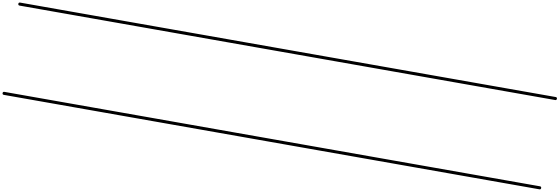

<svg xmlns="http://www.w3.org/2000/svg" viewBox="-77 -1037 5494 1885"><g transform="rotate(10 2669.5 -95.0)"><path d="M0 -555Q119 -555 238.5 -555Q358 -555 478 -555Q493 -555 493 -540Q493 -525 478 -525Q358 -525 238.5 -525Q119 -525 0 -525Q-15 -525 -15 -540Q-15 -555 0 -555ZM0 335Q119 335 238.5 335Q358 335 478 335Q493 335 493 350Q493 365 478 365Q358 365 238.5 365Q119 365 0 365Q-15 365 -15 350Q-15 335 0 335Z M478 -555Q607 -555 736 -555Q865 -555 994 -555Q1009 -555 1009 -540Q1009 -525 994 -525Q865 -525 736 -525Q607 -525 478 -525Q463 -525 463 -540Q463 -555 478 -555ZM478 335Q607 335 736 335Q865 335 994 335Q1009 335 1009 350Q1009 365 994 365Q865 365 736 365Q607 365 478 365Q463 365 463 350Q463 335 478 335Z M994 -555Q1085 -555 1175.5 -555Q1266 -555 1357 -555Q1372 -555 1372 -540Q1372 -525 1357 -525Q1266 -525 1175.5 -525Q1085 -525 994 -525Q979 -525 979 -540Q979 -555 994 -555ZM994 335Q1085 335 1175.5 335Q1266 335 1357 335Q1372 335 1372 350Q1372 365 1357 365Q1266 365 1175.5 365Q1085 365 994 365Q979 365 979 350Q979 335 994 335Z M1357 -555Q1440 -555 1522.5 -555Q1605 -555 1688 -555Q1703 -555 1703 -540Q1703 -525 1688 -525Q1605 -525 1522.5 -525Q1440 -525 1357 -525Q1342 -525 1342 -540Q1342 -555 1357 -555ZM1357 335Q1440 335 1522.5 335Q1605 335 1688 335Q1703 335 1703 350Q1703 365 1688 365Q1605 365 1522.5 365Q1440 365 1357 365Q1342 365 1342 350Q1342 335 1357 335Z M1688 -555Q1898 -555 2108.5 -555Q2319 -555 2529 -555Q2544 -555 2544 -540Q2544 -525 2529 -525Q2319 -525 2108.5 -525Q1898 -525 1688 -525Q1673 -525 1673 -540Q1673 -555 1688 -555ZM1688 335Q1898 335 2108.5 335Q2319 335 2529 335Q2544 335 2544 350Q2544 365 2529 365Q2319 365 2108.5 365Q1898 365 1688 365Q1673 365 1673 350Q1673 335 1688 335Z M2529 -555Q2658 -555 2787 -555Q2916 -555 3045 -555Q3060 -555 3060 -540Q3060 -525 3045 -525Q2916 -525 2787 -525Q2658 -525 2529 -525Q2514 -525 2514 -540Q2514 -555 2529 -555ZM2529 335Q2658 335 2787 335Q2916 335 3045 335Q3060 335 3060 350Q3060 365 3045 365Q2916 365 2787 365Q2658 365 2529 365Q2514 365 2514 350Q2514 335 2529 335Z M3045 -555Q3193 -555 3341 -555Q3489 -555 3637 -555Q3652 -555 3652 -540Q3652 -525 3637 -525Q3489 -525 3341 -525Q3193 -525 3045 -525Q3030 -525 3030 -540Q3030 -555 3045 -555ZM3045 335Q3193 335 3341 335Q3489 335 3637 335Q3652 335 3652 350Q3652 365 3637 365Q3489 365 3341 365Q3193 365 3045 365Q3030 365 3030 350Q3030 335 3045 335Z M3637 -555Q3758 -555 3879 -555Q4000 -555 4121 -555Q4136 -555 4136 -540Q4136 -525 4121 -525Q4000 -525 3879 -525Q3758 -525 3637 -525Q3622 -525 3622 -540Q3622 -555 3637 -555ZM3637 335Q3758 335 3879 335Q4000 335 4121 335Q4136 335 4136 350Q4136 365 4121 365Q4000 365 3879 365Q3758 365 3637 365Q3622 365 3622 350Q3622 335 3637 335Z M4121 -555Q4241 -555 4361.5 -555Q4482 -555 4602 -555Q4617 -555 4617 -540Q4617 -525 4602 -525Q4482 -525 4361.5 -525Q4241 -525 4121 -525Q4106 -525 4106 -540Q4106 -555 4121 -555ZM4121 335Q4241 335 4361.5 335Q4482 335 4602 335Q4617 335 4617 350Q4617 365 4602 365Q4482 365 4361.5 365Q4241 365 4121 365Q4106 365 4106 350Q4106 335 4121 335Z M4602 -555Q4726 -555 4850 -555Q4974 -555 5098 -555Q5113 -555 5113 -540Q5113 -525 5098 -525Q4974 -525 4850 -525Q4726 -525 4602 -525Q4587 -525 4587 -540Q4587 -555 4602 -555ZM4602 335Q4726 335 4850 335Q4974 335 5098 335Q5113 335 5113 350Q5113 365 5098 365Q4974 365 4850 365Q4726 365 4602 365Q4587 365 4587 350Q4587 335 4602 335Z M5098 -555Q5158 -555 5218.5 -555Q5279 -555 5339 -555Q5354 -555 5354 -540Q5354 -525 5339 -525Q5279 -525 5218.5 -525Q5158 -525 5098 -525Q5083 -525 5083 -540Q5083 -555 5098 -555ZM5098 335Q5158 335 5218.5 335Q5279 335 5339 335Q5354 335 5354 350Q5354 365 5339 365Q5279 365 5218.5 365Q5158 365 5098 365Q5083 365 5083 350Q5083 335 5098 335Z"/></g></svg>

Font: FRB American Cursive Just Guidelines
Style: Italic
Weight: 400
Italic angle: -25°
Version: Version 2.0;Modular Font Editor K font №1